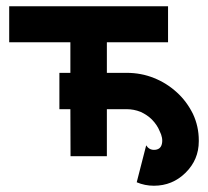

<svg xmlns="http://www.w3.org/2000/svg" viewBox="-20 -506 674 622"><path d="M605 -137.2Q624 -96.7 624 -51.3V-48.3Q624 11.2 581.3 53.5Q538.6 95.7 478.5 95.7Q449.2 95.7 422.9 84.5L453.6 -35.2Q456.1 -31.2 458.5 -28.8Q466.8 -20.5 478.5 -20.5Q500 -20.5 504.4 -39.6Q508.8 -58.6 497.1 -81.5Q489.3 -101.1 472.2 -118.7Q457 -133.8 435.5 -143.6Q413.6 -152.3 390.1 -152.3H326.2V0H208.5L208 -152.3H172.4V-270H208V-369.1H9.8V-485.8H524.4V-369.1H326.2V-270H390.1Q437.5 -270 478.5 -253.4Q519.5 -237.3 553.2 -206.5Q584.5 -178.2 605 -137.2Z"/></svg>

Font: Sangha Kali
Style: Regular
Weight: 400
Designer: Seslavinskaya Anna
Foundry: Popkern
Version: Version 2.000;PS 002.000;hotconv 1.0.88;makeotf.lib2.5.64775